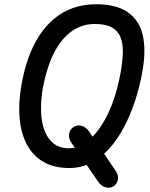

<svg xmlns="http://www.w3.org/2000/svg" viewBox="-20 -792 706 905"><path d="M307 0Q235 0 185.5 -28.5Q136 -57 107.5 -109.5Q79 -162 72.5 -234Q66 -306 81 -391Q93 -460 114 -519Q135 -578 165.5 -624.5Q196 -671 235.5 -704Q275 -737 324.5 -754.5Q374 -772 433 -772Q528 -772 582 -734.5Q636 -697 652.5 -627.5Q669 -558 652 -460Q639 -385 616.5 -316.5Q594 -248 563 -190Q532 -132 493 -89.5Q454 -47 407.5 -23.5Q361 0 307 0ZM306 -93Q340 -93 372 -112Q404 -131 432 -165Q460 -199 483 -244Q506 -289 522.5 -342.5Q539 -396 549 -453Q558 -504 559 -545Q560 -586 548 -616.5Q536 -647 507 -663Q478 -679 427 -679Q386 -679 352 -664Q318 -649 290.5 -621.5Q263 -594 242 -556.5Q221 -519 206.5 -474Q192 -429 182 -379Q172 -319 173.5 -267Q175 -215 190 -176Q205 -137 233.5 -115Q262 -93 306 -93ZM515 86Q498 97 476.5 90.5Q455 84 441 62L316 -120Q303 -139 305.5 -159.5Q308 -180 325 -192Q343 -205 364.5 -199Q386 -193 400 -172L527 16Q539 34 536 54Q533 74 515 86Z"/></svg>

Font: Edu VIC WA NT Beginner SemiBold
Style: Regular
Weight: 600
Designer: Tina and Corey Anderson
Foundry: Google for Education
Version: Version 1.003